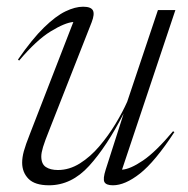

<svg xmlns="http://www.w3.org/2000/svg" viewBox="-20 -542 560 572"><path d="M295 -37 348.5 -204Q298 -105.5 245.5 -47.8Q193 10 126 10Q84 10 65 -9.2Q46 -28.5 46 -57.5Q46 -73 51 -91.5Q56 -110 69.5 -144L198.5 -476.5Q173.5 -474.5 131 -448.5Q88.5 -422.5 37 -361.5L33.5 -364.5Q76 -426 111.2 -460.2Q146.5 -494.5 175.2 -508.2Q204 -522 227.5 -522Q251 -522 256.8 -511Q262.5 -500 253 -475.5L127 -155Q113.5 -121.5 108.2 -104Q103 -86.5 103 -76Q103 -53.5 116.5 -44.5Q130 -35.5 152.5 -35.5Q186.5 -35.5 218 -55.2Q249.5 -75 276.2 -106.5Q303 -138 324.2 -173.2Q345.5 -208.5 359 -239L450.5 -512H502.5L343.5 -36.5Q368 -38 406 -63.8Q444 -89.5 495.5 -151L499.5 -148.5Q441.5 -60 397 -25Q352.5 10 316.5 10Q296.5 10 291.2 0.5Q286 -9 295 -37Z"/></svg>

Font: Newsreader 72pt Light
Style: Italic
Weight: 300
Italic angle: -17°
Designer: Hugues Gentile
Foundry: Production Type
Version: Version 1.003; ttfautohint (v1.8.3)